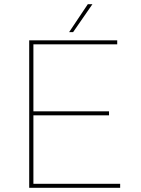

<svg xmlns="http://www.w3.org/2000/svg" viewBox="-20 -894 671 914"><path d="M538 -702V-683H139V-364H499V-345H139V-19H552V0H119V-702ZM328 -741H309L398 -874H420Z"/></svg>

Font: Josefin Sans Thin
Style: Regular
Weight: 250
Designer: Santiago Orozco
Foundry: Typemade
Version: Version 2.000